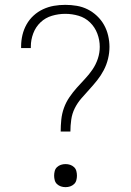

<svg xmlns="http://www.w3.org/2000/svg" viewBox="-20 -763 540 791"><path d="M230 -221Q230 -245 232.5 -270Q235 -295 243.5 -318.5Q252 -342 266 -362.5Q280 -383 296.5 -401.5Q313 -420 330 -438Q347 -456 361 -476.5Q375 -497 383 -521Q391 -545 391 -570Q391 -598 381 -624.5Q371 -651 351 -670.5Q331 -690 304 -698Q277 -706 249 -706Q221 -706 194 -698Q167 -690 147 -671Q127 -652 117 -625.5Q107 -599 107 -571V-565H67V-572Q67 -596 72.5 -619Q78 -642 89.5 -662.5Q101 -683 118.5 -699Q136 -715 157.5 -725Q179 -735 202 -739Q225 -743 249 -743Q273 -743 296.5 -739Q320 -735 341 -724.5Q362 -714 379.5 -697.5Q397 -681 408.5 -660.5Q420 -640 425.5 -616.5Q431 -593 431 -570Q431 -545 425 -520.5Q419 -496 407.5 -474Q396 -452 380.5 -432.5Q365 -413 348.5 -395Q332 -377 315.5 -358Q299 -339 288 -317Q277 -295 273.5 -270Q270 -245 270 -221ZM250 8Q240 8 231 5Q222 2 215 -4.5Q208 -11 205.5 -20.5Q203 -30 203 -39Q203 -49 205.5 -58.5Q208 -68 215 -74.5Q222 -81 231 -84Q240 -87 250 -87Q260 -87 269 -84Q278 -81 285 -74.5Q292 -68 294.5 -58.5Q297 -49 297 -39Q297 -30 294.5 -20.5Q292 -11 285 -4.5Q278 2 269 5Q260 8 250 8Z"/></svg>

Font: Iosevka Term Curly Extralight
Style: Regular
Weight: 200
Designer: Belleve Invis
Foundry: Belleve Invis
Version: Version 32.3.0